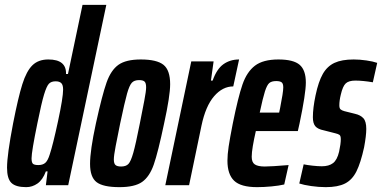

<svg xmlns="http://www.w3.org/2000/svg" viewBox="-20 -763 1574 791"><path d="M9 -72Q9 -125 34 -255Q55 -362 72 -416Q89 -470 113.5 -494Q138 -518 179 -518Q254 -518 252 -458H260L320 -743H418L261 0H169L176 -57H169Q156 -22 134.5 -7Q113 8 88 8Q45 8 27 -9.5Q9 -27 9 -72ZM185 -127Q198 -166 219 -263.5Q240 -361 240 -394Q240 -413 232.5 -420.5Q225 -428 209 -428Q191 -428 181.5 -418Q172 -408 161.5 -373.5Q151 -339 134 -255Q110 -138 110 -111Q110 -93 116 -88Q122 -83 138 -83Q156 -83 166.5 -92Q177 -101 185 -127Z M351 -88Q351 -143 375 -254Q401 -372 419 -423Q437 -474 468 -496Q499 -518 560 -518Q626 -518 653.5 -496Q681 -474 681 -416Q681 -368 656 -254Q631 -135 613.5 -85Q596 -35 565.5 -13.5Q535 8 472 8Q405 8 378 -12.5Q351 -33 351 -88ZM556 -254Q567 -309 574.5 -348.5Q582 -388 582 -403Q582 -421 575.5 -427Q569 -433 553 -433Q533 -433 523 -422Q513 -411 503.5 -377.5Q494 -344 475 -254Q464 -200 456.5 -161Q449 -122 449 -106Q449 -89 456 -83Q463 -77 479 -77Q499 -77 509 -87.5Q519 -98 529 -133Q539 -168 556 -254Z M768 -510H860L849 -431H856Q873 -479 900.5 -498.5Q928 -518 965 -518L941 -407Q897 -407 862 -366.5Q827 -326 810 -245L759 0H661Z M917 -101Q917 -126 922 -159.5Q927 -193 939 -254Q961 -363 979 -415Q997 -467 1030.5 -492.5Q1064 -518 1127 -518Q1189 -518 1214.5 -496Q1240 -474 1240 -423Q1240 -378 1214 -254L1207 -223H1034Q1026 -188 1021.5 -161Q1017 -134 1017 -117Q1017 -94 1030 -85.5Q1043 -77 1071 -77Q1097 -77 1169 -83L1151 -3Q1130 2 1098.5 5Q1067 8 1039 8Q972 8 944.5 -18.5Q917 -45 917 -101ZM1130 -299 1134 -318Q1147 -383 1147 -403Q1147 -419 1140 -424Q1133 -429 1118 -429Q1099 -429 1089.5 -421Q1080 -413 1071.5 -386.5Q1063 -360 1050 -299Z M1213 -7 1231 -86Q1245 -83 1267.5 -80.5Q1290 -78 1306 -78Q1335 -78 1352 -91Q1369 -104 1377 -138Q1384 -170 1384 -189Q1384 -203 1379 -207Q1374 -211 1361 -214L1314 -226Q1289 -231 1279 -243Q1269 -255 1269 -280Q1269 -318 1280 -370Q1292 -427 1310 -458.5Q1328 -490 1358 -504Q1388 -518 1437 -518Q1462 -518 1489.5 -514Q1517 -510 1534 -504L1516 -424Q1474 -431 1444 -431Q1417 -431 1404.5 -419.5Q1392 -408 1384 -373Q1378 -349 1378 -329Q1378 -317 1383 -312.5Q1388 -308 1399 -305L1443 -294Q1465 -289 1477 -276Q1489 -263 1489 -232Q1489 -204 1480 -156Q1466 -92 1448.5 -57Q1431 -22 1401.5 -7Q1372 8 1322 8Q1293 8 1262 3.5Q1231 -1 1213 -7Z"/></svg>

Font: Saira Ultra Condensed
Style: Bold Italic
Weight: 700
Width: 1
Italic angle: -12°
Designer: Hector Gatti with collaboration of the Omnibus-Type team
Foundry: Omnibus-Type
Version: Version 1.001; ttfautohint (v1.8)